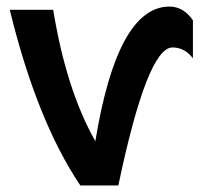

<svg xmlns="http://www.w3.org/2000/svg" viewBox="-20 -567 626 587"><path d="M225.6 0Q92.8 -197.3 9.8 -537.1H142.6Q182.6 -292 271.5 -135.3Q338.9 -546.9 498 -546.9Q541 -546.9 569.8 -504.9V-388.7Q544.9 -421.9 507.3 -421.9Q430.2 -421.9 341.8 0Z"/></svg>

Font: Consola Mono
Style: Bold
Weight: 700
Monospace: yes
Designer: Wojciech Kalinowski "wmk69" (wmk69@o2.pl)
Foundry: Wojciech Kalinowski "wmk69" (wmk69@o2.pl)
Version: Version 2.1.0